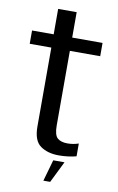

<svg xmlns="http://www.w3.org/2000/svg" viewBox="-96 -778 597 975"><g transform="rotate(10 202.5 -290.0)"><path d="M254.5 6.5Q301.5 6.5 344.5 -4.5V-70.5Q317 -61 287 -61Q254 -61 236 -76.2Q218 -91.5 218 -141.5V-526H374.5V-594.5H218V-725.5H122.5V-594.5H11V-526H122.5V-119.5Q122.5 -46 159.8 -19.8Q197 6.5 254.5 6.5ZM200 146.5H235L289.5 36H231.5Z"/></g></svg>

Font: Anybody SemiCondensed
Style: Regular
Weight: 400
Width: 4
Version: Version 1.113;gftools[0.9.25]